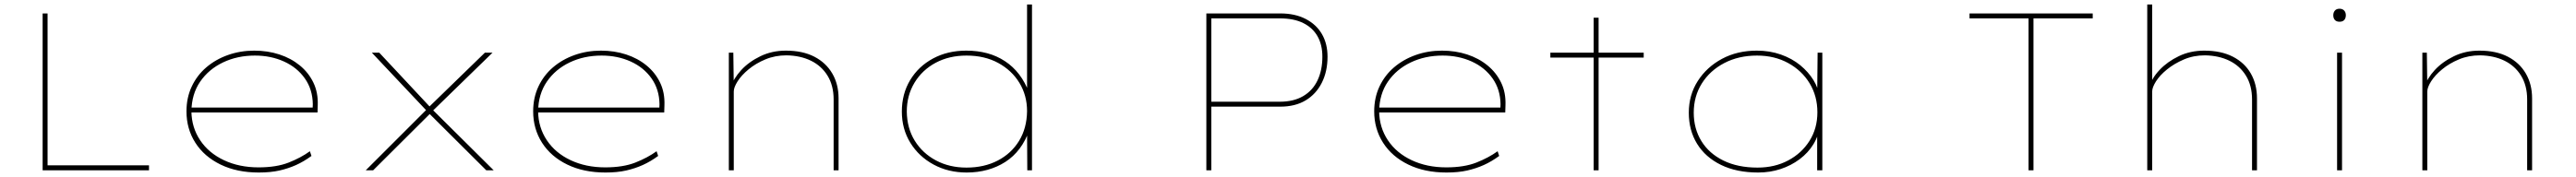

<svg xmlns="http://www.w3.org/2000/svg" viewBox="-20 -760 11481 790"><path d="M170 0V-700H192V-22H644V0Z M1133 10Q1036 10 963 -25.5Q890 -61 850.5 -123Q811 -185 811 -263Q811 -324 834.5 -374Q858 -424 899.5 -459.5Q941 -495 996 -514.5Q1051 -534 1113 -534Q1173 -534 1225 -517Q1277 -500 1316 -468Q1355 -436 1376.5 -391.5Q1398 -347 1396 -291L1395 -258H823V-280H1384L1373 -270L1374 -295Q1373 -361 1338.5 -410Q1304 -459 1245.5 -485.5Q1187 -512 1116 -512Q1038 -512 974 -481.5Q910 -451 872 -395.5Q834 -340 833 -263Q834 -191 872 -134Q910 -77 978 -45Q1046 -13 1132 -13Q1212 -13 1266.5 -34.5Q1321 -56 1361 -85L1368 -64Q1334 -39 1299.5 -23.5Q1265 -8 1225.5 1Q1186 10 1133 10Z M2147 0 1888 -258 1881 -266 1637 -525H1670L1897 -282L1904 -274L2180 0ZM1610 0 1885 -275 1902 -258 1643 0ZM1904 -261 1888 -279 2141 -525H2175Z M2678 10Q2581 10 2508 -25.5Q2435 -61 2395.5 -123Q2356 -185 2356 -263Q2356 -324 2379.5 -374Q2403 -424 2444.5 -459.5Q2486 -495 2541 -514.5Q2596 -534 2658 -534Q2718 -534 2770 -517Q2822 -500 2861 -468Q2900 -436 2921.5 -391.5Q2943 -347 2941 -291L2940 -258H2368V-280H2929L2918 -270L2919 -295Q2918 -361 2883.5 -410Q2849 -459 2790.5 -485.5Q2732 -512 2661 -512Q2583 -512 2519 -481.5Q2455 -451 2417 -395.5Q2379 -340 2378 -263Q2379 -191 2417 -134Q2455 -77 2523 -45Q2591 -13 2677 -13Q2757 -13 2811.5 -34.5Q2866 -56 2906 -85L2913 -64Q2879 -39 2844.5 -23.5Q2810 -8 2770.5 1Q2731 10 2678 10Z M3228 0V-525H3248L3250 -375L3237 -371Q3249 -410 3283 -447Q3317 -484 3368.5 -509Q3420 -534 3482 -534Q3557 -534 3609 -507Q3661 -480 3689 -432Q3717 -384 3717 -321V0H3695V-316Q3695 -378 3668 -422Q3641 -466 3594 -489Q3547 -512 3485 -513Q3434 -513 3391 -495Q3348 -477 3316 -450.5Q3284 -424 3267 -397Q3250 -370 3250 -352V0H3240Q3237 0 3234 0Q3231 0 3228 0Z M4288 10Q4206 10 4140.5 -25.5Q4075 -61 4037 -122.5Q3999 -184 3999 -262Q3999 -341 4036 -402.5Q4073 -464 4138 -499Q4203 -534 4286 -534Q4336 -534 4379 -522.5Q4422 -511 4458.5 -487Q4495 -463 4522 -427.5Q4549 -392 4567 -344L4557 -345V-740H4579V0H4558L4557 -180L4568 -182Q4551 -133 4524 -97Q4497 -61 4460.5 -37.5Q4424 -14 4380.5 -2Q4337 10 4288 10ZM4287 -12Q4366 -12 4426.5 -43.5Q4487 -75 4521.5 -131.5Q4556 -188 4557 -264Q4557 -334 4523 -390Q4489 -446 4428.5 -479Q4368 -512 4287 -512Q4210 -512 4150 -480Q4090 -448 4055.5 -391Q4021 -334 4021 -262Q4022 -188 4056.5 -132Q4091 -76 4151 -44Q4211 -12 4287 -12Z M5356 0V-700H5686Q5751 -700 5798.5 -675.5Q5846 -651 5871 -608Q5896 -565 5896 -507Q5896 -441 5870.5 -390.5Q5845 -340 5798.5 -312Q5752 -284 5685 -284H5378V0ZM5378 -306H5683Q5745 -306 5787.5 -331Q5830 -356 5851.5 -401.5Q5873 -447 5873 -507Q5873 -560 5851.5 -598Q5830 -636 5788 -657Q5746 -678 5683 -678H5378Z M6426 10Q6329 10 6256 -25.5Q6183 -61 6143.5 -123Q6104 -185 6104 -263Q6104 -324 6127.5 -374Q6151 -424 6192.5 -459.5Q6234 -495 6289 -514.5Q6344 -534 6406 -534Q6466 -534 6518 -517Q6570 -500 6609 -468Q6648 -436 6669.5 -391.5Q6691 -347 6689 -291L6688 -258H6116V-280H6677L6666 -270L6667 -295Q6666 -361 6631.5 -410Q6597 -459 6538.5 -485.5Q6480 -512 6409 -512Q6331 -512 6267 -481.5Q6203 -451 6165 -395.5Q6127 -340 6126 -263Q6127 -191 6165 -134Q6203 -77 6271 -45Q6339 -13 6425 -13Q6505 -13 6559.5 -34.5Q6614 -56 6654 -85L6661 -64Q6627 -39 6592.5 -23.5Q6558 -8 6518.5 1Q6479 10 6426 10Z M7082 0V-681H7104V0ZM6889 -503V-525H7305V-503Z M7815 10Q7719 10 7649.5 -24Q7580 -58 7543 -118Q7506 -178 7506 -257Q7506 -336 7546 -398.5Q7586 -461 7654 -497.5Q7722 -534 7809 -534Q7867 -534 7916.5 -516.5Q7966 -499 8002.5 -469Q8039 -439 8061.5 -402.5Q8084 -366 8087 -329H8078L8080 -525H8101V0H8078V-186L8090 -201Q8085 -155 8061.5 -116.5Q8038 -78 8000 -49.5Q7962 -21 7915 -5.5Q7868 10 7815 10ZM7812 -12Q7889 -12 7949 -44Q8009 -76 8044 -131.5Q8079 -187 8079 -259Q8079 -331 8044.5 -388Q8010 -445 7949 -478.5Q7888 -512 7810 -512Q7728 -512 7664 -478.5Q7600 -445 7564 -387.5Q7528 -330 7528 -257Q7528 -186 7562 -130.5Q7596 -75 7660 -43.5Q7724 -12 7812 -12Z M9020 0V-678H8757V-700H9306V-678H9042V0Z M9549 0V-740H9571V-375L9558 -371Q9569 -411 9604 -448Q9639 -485 9690 -509.5Q9741 -534 9803 -534Q9878 -534 9930.5 -507Q9983 -480 10010.5 -432Q10038 -384 10038 -321V0H10016V-316Q10016 -378 9989 -422Q9962 -466 9915 -489Q9868 -512 9806 -513Q9755 -513 9712 -494.5Q9669 -476 9637 -450Q9605 -424 9588 -397Q9571 -370 9571 -352V0H9560Q9548 0 9545 0Q9542 0 9549 0Z M10395 0V-525H10417V0ZM10406 -663Q10392 -663 10385 -671Q10378 -679 10378 -692Q10378 -704 10385 -712.5Q10392 -721 10406 -721Q10419 -721 10426.5 -713Q10434 -705 10434 -692Q10434 -679 10427 -671Q10420 -663 10406 -663Z M10775 0V-525H10795L10797 -375L10784 -371Q10796 -410 10830 -447Q10864 -484 10915.5 -509Q10967 -534 11029 -534Q11104 -534 11156 -507Q11208 -480 11236 -432Q11264 -384 11264 -321V0H11242V-316Q11242 -378 11215 -422Q11188 -466 11141 -489Q11094 -512 11032 -513Q10981 -513 10938 -495Q10895 -477 10863 -450.5Q10831 -424 10814 -397Q10797 -370 10797 -352V0H10787Q10784 0 10781 0Q10778 0 10775 0Z"/></svg>

Font: Lexend Peta Thin
Style: Regular
Weight: 250
Version: Version 1.007